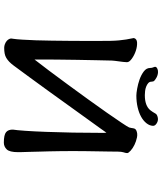

<svg xmlns="http://www.w3.org/2000/svg" viewBox="62 -884 875 1040"><g transform="rotate(90 500.0 -363.5)"><path d="M344.7 -773.4Q351.6 -779.3 361.3 -780.8Q371.1 -782.2 380.4 -780.3Q389.6 -778.3 397.5 -774.4Q405.3 -770.5 410.2 -766.6Q418.9 -760.7 420.4 -755.9Q421.9 -751 421.9 -746.1Q421.9 -735.4 429.7 -728.5Q437.5 -721.7 448.7 -717.3Q460 -712.9 472.7 -711.4Q485.4 -710 495.1 -710Q551.8 -710 576.2 -739.3Q582 -746.1 585.9 -752.9Q589.8 -759.8 594.7 -767.6Q598.6 -775.4 612.8 -779.3Q627 -783.2 639.6 -778.3Q647.5 -775.4 654.3 -769Q661.1 -762.7 661.1 -753.9Q660.2 -735.4 647 -718.8Q633.8 -702.1 611.8 -689.9Q589.8 -677.7 560.1 -670.9Q530.3 -664.1 497.1 -664.1Q484.4 -664.1 459.5 -668.5Q434.6 -672.9 409.7 -681.6Q384.8 -690.4 366.2 -704.6Q347.7 -718.8 347.7 -738.3Q347.7 -749 343.3 -758.3Q338.9 -767.6 344.7 -773.4ZM684.6 -663.1Q702.1 -671.9 723.6 -667.5Q745.1 -663.1 764.2 -653.8Q783.2 -644.5 795.9 -632.8Q808.6 -621.1 808.6 -615.2Q808.6 -608.4 807.1 -603.5Q805.7 -598.6 804.2 -593.3Q802.7 -587.9 801.8 -581.1Q800.8 -574.2 800.8 -563.5Q800.8 -544.9 800.3 -516.1Q799.8 -487.3 799.3 -455.6Q798.8 -423.8 798.3 -392.6Q797.9 -361.3 797.9 -339.8Q797.9 -324.2 797.9 -300.3Q797.9 -276.4 798.3 -248.5Q798.8 -220.7 799.3 -191.9Q799.8 -163.1 800.8 -138.7Q801.8 -103.5 802.2 -82.5Q802.7 -61.5 803.2 -49.8Q803.7 -38.1 803.7 -32.7Q803.7 -27.3 803.7 -23.4Q803.7 22.5 788.6 38.1Q773.4 53.7 752 53.7Q710 53.7 695.3 41.5Q680.7 29.3 681.6 3.9Q684.6 -13.7 688 -62Q691.4 -110.4 693.8 -176.8Q696.3 -243.2 697.8 -320.8Q699.2 -398.4 699.2 -476.6Q699.2 -484.4 699.2 -488.8Q699.2 -493.2 698.2 -502Q696.3 -499 675.8 -470.2Q655.3 -441.4 623 -397Q590.8 -352.5 551.3 -297.4Q511.7 -242.2 472.2 -187.5Q432.6 -132.8 396.5 -83.5Q360.4 -34.2 335 0Q324.2 14.6 314 24.4Q303.7 34.2 293 40.5Q282.2 46.9 269 49.3Q255.9 51.8 238.3 51.8Q228.5 51.8 218.3 47.9Q208 43.9 200.7 37.6Q193.4 31.2 189.9 22.5Q186.5 13.7 189.5 3.9Q192.4 -14.6 194.3 -47.4Q196.3 -80.1 197.8 -120.1Q199.2 -160.2 199.7 -205.6Q200.2 -251 200.7 -296.4Q201.2 -341.8 201.2 -384.3Q201.2 -426.8 201.2 -460.9Q201.2 -499 200.7 -524.4Q200.2 -549.8 198.2 -570.3Q196.3 -590.8 193.4 -608.9Q190.4 -627 185.5 -650.4Q189.5 -667 210.4 -668Q231.4 -668.9 254.9 -661.1Q278.3 -653.3 297.4 -639.6Q316.4 -626 316.4 -613.3Q316.4 -604.5 314.9 -593.3Q313.5 -582 312 -570.3Q310.5 -558.6 309.1 -548.3Q307.6 -538.1 307.6 -532.2Q306.6 -498 305.7 -449.2Q304.7 -400.4 303.7 -344.2Q302.7 -288.1 302.2 -228Q301.8 -168 301.8 -112.3Q326.2 -143.6 362.3 -191.4Q398.4 -239.3 438 -293.5Q477.5 -347.7 517.6 -402.8Q557.6 -458 590.3 -504.9Q623 -551.8 644.5 -584Q666 -616.2 669.9 -625Q672.9 -635.7 674.3 -647Q675.8 -658.2 684.6 -663.1Z"/></g></svg>

Font: JasonHandwriting1
Style: Regular
Weight: 400
Version: Version 1.48.20